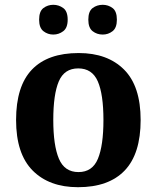

<svg xmlns="http://www.w3.org/2000/svg" viewBox="-20 -770 653 800"><path d="M305 10Q185 10 116 -59.5Q47 -129 47 -270Q47 -411 113 -480Q179 -549 308 -549Q428 -549 497 -480Q566 -411 566 -270Q566 -129 499.5 -59.5Q433 10 305 10ZM307 -53Q365 -53 388 -108.5Q411 -164 411 -270Q411 -377 387.5 -431Q364 -485 306 -485Q248 -485 225 -431Q202 -377 202 -270Q202 -164 225.5 -108.5Q249 -53 307 -53ZM408 -626Q384 -626 366 -640Q348 -654 348 -688Q348 -723 366 -736.5Q384 -750 408 -750Q431 -750 449 -736.5Q467 -723 467 -688Q467 -654 449 -640Q431 -626 408 -626ZM202 -626Q179 -626 161 -640Q143 -654 143 -688Q143 -723 161 -736.5Q179 -750 202 -750Q225 -750 243.5 -736.5Q262 -723 262 -688Q262 -654 243.5 -640Q225 -626 202 -626Z"/></svg>

Font: NotoSerif-Bold
Style: Regular
Weight: 700
Designer: Monotype Design Team
Foundry: Monotype Imaging Inc.
Version: Version 2.007; ttfautohint (v1.8) -l 8 -r 50 -G 200 -x 14 -D